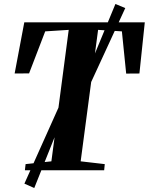

<svg xmlns="http://www.w3.org/2000/svg" viewBox="-20 -855 747 964"><path d="M105 0 108.5 -31 238 -45 325 -705 207 -697.5 126 -486.5 53.5 -486 102 -743H707L680 -486L613.5 -485.5L592 -697.5L472.5 -705L385 -45L506 -31L503 0ZM102.5 67 306 -387 384 -410.5 559.5 -835 609 -814.5 416 -396 337 -373.5 152 89Z"/></svg>

Font: Merriweather 96pt
Style: Bold Italic
Weight: 700
Italic angle: -7.8°
Version: Version 2.101